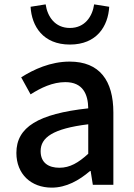

<svg xmlns="http://www.w3.org/2000/svg" viewBox="-20 -846 615 879"><path d="M217 13C283 13 342 -20 392 -63H395L405 0H499V-331C499 -477 436 -564 299 -564C211 -564 134 -528 77 -492L120 -414C167 -444 221 -470 279 -470C360 -470 383 -414 384 -350C155 -325 55 -264 55 -146C55 -49 122 13 217 13ZM252 -78C203 -78 166 -100 166 -154C166 -216 221 -257 384 -277V-142C339 -101 300 -78 252 -78ZM300 -642C423 -642 475 -726 480 -815L411 -826C403 -771 369 -718 300 -718C231 -718 197 -771 189 -826L120 -815C125 -726 177 -642 300 -642Z"/></svg>

Font: Noto Sans T Chinese Medium
Style: Regular
Weight: 500
Designer: Ryoko NISHIZUKA (kana & ideographs); Paul D. Hunt (Latin, Greek & Cyrillic); Wenlong ZHANG (bopomofo); Sandoll Communica
Foundry: Adobe Systems Incorporated
Version: Version 1.000;PS 1;hotconv 1.0.78;makeotf.lib2.5.61930